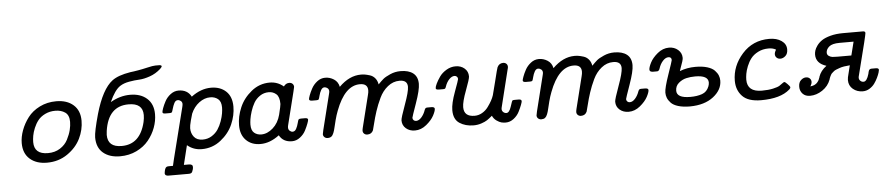

<svg xmlns="http://www.w3.org/2000/svg" viewBox="-47 -1019 7093 1538"><g transform="rotate(-5 3499.5 -250.0)"><path d="M106.9 -167Q106.9 -216.8 126.5 -270Q146 -323.2 181.9 -370.6Q217.8 -418 277.8 -448Q337.9 -478 411.1 -478Q497.1 -478 548.6 -432.6Q600.1 -387.2 600.1 -305.2Q600.1 -231.9 566.2 -162.4Q532.2 -92.8 460.7 -43.5Q389.2 5.9 295.9 5.9Q210 5.9 158.4 -39.6Q106.9 -85 106.9 -167ZM199.2 -168Q199.2 -69.8 310.1 -69.8Q366.2 -69.8 407.7 -96.4Q449.2 -123 469.7 -163.1Q490.2 -203.1 499 -238.5Q507.8 -273.9 507.8 -304.2Q507.8 -358.4 475.8 -380.6Q443.8 -402.8 397 -402.8Q352.1 -402.8 315.4 -385Q278.8 -367.2 257.8 -340.6Q236.8 -314 222.9 -280.5Q209 -247.1 204.1 -219Q199.2 -190.9 199.2 -168Z M696.8 -162.1Q696.8 -207 735.8 -347.2Q792 -543 876 -606Q923.8 -642.1 1022.9 -658.2Q1032.7 -659.2 1052.7 -662.1Q1076.7 -666 1088.9 -668Q1118.7 -672.9 1163.3 -683.3Q1208 -693.8 1227.1 -693.8H1253.9Q1277.8 -693.8 1277.8 -683.1Q1277.8 -678.2 1262.7 -663.1Q1223.6 -627.9 1175.3 -611.1Q1127 -594.2 1088.9 -592.5Q1050.8 -590.8 1006.8 -583Q962.9 -575.2 933.6 -556.2Q888.7 -527.3 846.7 -433.1Q923.8 -478 1004.9 -478Q1089.8 -478 1140.4 -432.6Q1190.9 -387.2 1190.9 -306.2Q1190.9 -252 1170.9 -198Q1150.9 -144 1113.3 -97.9Q1075.7 -51.8 1015.9 -22.9Q956.1 5.9 883.8 5.9Q798.8 5.9 747.8 -37.1Q696.8 -80.1 696.8 -162.1ZM791 -173.8Q791 -74.7 903.8 -75.2Q1051.8 -75.2 1093.8 -251Q1100.6 -281.7 1100.6 -307.1Q1100.6 -403.3 985.8 -402.8Q822.8 -402.8 793.9 -206.1Q791 -175.8 791 -173.8Z M1226.6 172.9Q1231.4 130.9 1245.6 123Q1251.5 119.1 1265.6 119.1H1297.9L1309.6 68.8L1413.6 -344.2Q1417.5 -360.4 1417.5 -368.2Q1417.5 -383.3 1406.5 -392.6Q1395.5 -401.9 1381.8 -401.9Q1363.8 -401.9 1353.3 -381.3Q1342.8 -360.8 1336.2 -336.4Q1329.6 -312 1325.7 -308.1Q1320.8 -304.2 1307.6 -304.2H1272.5Q1251.5 -304.2 1251.5 -316.9Q1251.5 -324.7 1260 -348.9Q1268.6 -373 1284.7 -403.1Q1300.8 -433.1 1330.3 -455.6Q1359.9 -478 1394.5 -478Q1466.3 -478 1496.6 -419.9Q1573.7 -478 1655.8 -478Q1730 -478 1775.9 -435.1Q1821.8 -392.1 1821.8 -312Q1821.8 -241.2 1790.8 -170.2Q1759.8 -99.1 1693.1 -46.6Q1626.5 5.9 1540.5 5.9Q1473.6 5.9 1423.8 -36.1L1385.7 119.1H1424.8Q1457 119.1 1456.5 141.1Q1456.5 160.2 1446.8 180.2Q1440.9 194.3 1417.5 193.8H1256.8Q1226.6 193.8 1226.6 172.9ZM1461.4 -168.9Q1461.4 -127.9 1484.6 -98.9Q1507.8 -69.8 1554.7 -69.8Q1594.7 -69.8 1626.7 -89.8Q1658.7 -109.9 1677.7 -138.4Q1696.8 -167 1709.2 -202.4Q1721.7 -237.8 1726.1 -265.4Q1730.5 -293 1730.5 -313Q1730.5 -360.8 1705.1 -381.3Q1679.7 -401.9 1642.6 -401.9Q1595.7 -401.9 1553.2 -369.9Q1510.7 -337.9 1487.8 -284.2Q1482.9 -271 1472.2 -229.5Q1461.4 -188 1461.4 -168.9Z M1853.5 -157.2Q1853.5 -228 1884 -300Q1914.6 -372.1 1979.5 -425Q2044.4 -478 2127.4 -478Q2190.4 -478 2238.8 -437Q2255.9 -461.9 2282.7 -461.9Q2299.8 -461.9 2309.8 -451.9Q2319.8 -441.9 2319.8 -426.8Q2319.8 -421.9 2311.5 -390.1L2245.6 -126Q2242.7 -116.2 2242.7 -105Q2242.7 -89.8 2253.7 -79.8Q2264.6 -69.8 2277.3 -69.8Q2295.4 -69.8 2306.4 -90.3Q2317.4 -110.8 2323.5 -135.5Q2329.6 -160.2 2333.5 -164.1Q2339.4 -168.9 2353.5 -168.9H2385.7Q2408.7 -168.9 2408.7 -154.8Q2408.7 -147.9 2400.1 -124.5Q2391.6 -101.1 2376 -70.6Q2360.4 -40 2330.6 -17.1Q2300.8 5.9 2265.6 5.9Q2194.8 5.9 2163.6 -50.8Q2088.4 6.3 2011.7 5.9Q1940.9 5.9 1897.2 -37.6Q1853.5 -81.1 1853.5 -157.2ZM1944.8 -155.8Q1944.8 -108.9 1968.3 -89.4Q1991.7 -69.8 2025.4 -69.8Q2074.2 -69.8 2118.9 -109.4Q2163.6 -148.9 2180.7 -214.8Q2198.7 -288.1 2198.7 -299.8Q2198.7 -357.9 2173.1 -379.9Q2147.5 -401.9 2113.8 -401.9Q2073.7 -401.9 2042.2 -380.4Q2010.7 -358.9 1993.2 -328.4Q1975.6 -297.9 1964.1 -261.5Q1952.6 -225.1 1948.7 -199Q1944.8 -172.9 1944.8 -155.8Z M2430.2 -317.9Q2430.2 -324.7 2438.7 -348.4Q2447.3 -372.1 2463.4 -402.1Q2479.5 -432.1 2508.8 -455.1Q2538.1 -478 2574.2 -478Q2611.3 -478 2643.8 -457Q2676.3 -436 2684.6 -395Q2767.6 -478 2861.3 -478Q2877.4 -478 2892.8 -475.6Q2908.2 -473.1 2932.9 -465.6Q2957.5 -458 2974.4 -437.5Q2991.2 -417 2996.1 -387.2Q3021 -413.1 3038.6 -428Q3056.2 -442.9 3095.7 -460.4Q3135.3 -478 3179.2 -478Q3245.1 -478 3281.2 -449.5Q3317.4 -420.9 3317.4 -363.8Q3317.4 -314.9 3279.8 -209Q3242.2 -103 3242.2 -97.2Q3242.2 -85 3250.2 -77.4Q3258.3 -69.8 3269.5 -69.8Q3292.5 -69.8 3313.5 -93.5Q3334.5 -117.2 3346.2 -151.9Q3350.1 -161.6 3354.7 -165.3Q3359.4 -168.9 3370.1 -168.9H3400.4Q3427.2 -168.9 3427.2 -153.8Q3427.2 -135.7 3408.2 -99.9Q3389.2 -64 3346.7 -29.1Q3304.2 5.9 3254.4 5.9Q3211.4 5.9 3182.4 -19Q3153.3 -43.9 3153.3 -84Q3153.3 -103 3190.9 -206.1Q3228.5 -309.1 3228.5 -348.1Q3228.5 -402.3 3164.6 -401.9Q3112.8 -401.9 3070.1 -367.4Q3027.3 -333 3002 -279.5Q2976.6 -226.1 2960 -175Q2943.4 -124 2932.4 -78.1Q2921.4 -32.2 2918.5 -24.9Q2905.3 4.9 2871.1 4.9Q2856 4.9 2845.7 -4.6Q2835.4 -14.2 2835.4 -28.8Q2835.4 -36.6 2839.4 -53.2L2903.3 -310.1Q2909.2 -331.1 2909.2 -347.2Q2909.2 -402.3 2846.2 -401.9Q2725.1 -401.9 2651.4 -206.1Q2638.2 -171.9 2628.2 -133.5Q2618.2 -95.2 2613.3 -73Q2608.4 -50.8 2600.8 -31.5Q2593.3 -12.2 2582.3 -3.7Q2571.3 4.9 2552.2 4.9Q2537.1 4.9 2526.6 -4.6Q2516.1 -14.2 2516.1 -28.8Q2516.1 -30.8 2522.5 -61L2593.3 -345.2Q2597.2 -359.4 2597.2 -367.2Q2597.2 -383.3 2585.7 -392.6Q2574.2 -401.9 2561.5 -401.9Q2544.4 -401.9 2533.4 -382.3Q2522.5 -362.8 2516.4 -338.4Q2510.3 -314 2507.3 -310.1Q2503.4 -304.2 2489.3 -304.2H2456.5Q2430.2 -303.7 2430.2 -317.9Z M3448.7 -316.9Q3448.7 -329.1 3460.7 -354Q3472.7 -378.9 3492.7 -407.5Q3512.7 -436 3547.9 -457Q3583 -478 3622.1 -478Q3665 -478 3693.8 -453.1Q3722.7 -428.2 3722.7 -388.2Q3722.7 -368.2 3688.7 -278.6Q3654.8 -189 3654.8 -146Q3654.8 -69.8 3740.7 -69.8Q3772.9 -69.8 3801.5 -86.4Q3830.1 -103 3849.4 -129.4Q3868.7 -155.8 3880.9 -178Q3893.1 -200.2 3899.9 -221.2Q3902.8 -228 3928 -330.6Q3953.1 -433.1 3957 -440.9Q3971.2 -471.7 4003.9 -472.2Q4020 -472.2 4030 -462.6Q4040 -453.1 4040 -437Q4040 -430.2 4035.6 -416L3963.9 -126Q3960 -111.8 3960 -105Q3960 -89.8 3970.9 -79.8Q3981.9 -69.8 3996.1 -69.8Q4019 -69.8 4034.4 -116.9Q4049.8 -164.1 4051.8 -165Q4056.6 -168.9 4070.8 -168.9H4103Q4126 -168.9 4126 -153.8Q4126 -147 4117.4 -124Q4108.9 -101.1 4093.5 -70.6Q4078.1 -40 4048.6 -17.1Q4019 5.9 3983.9 5.9Q3966.8 5.9 3950 2Q3933.1 -2 3910.9 -17.6Q3888.7 -33.2 3877.9 -58.1Q3853 -37.1 3835.9 -25.6Q3818.8 -14.2 3788.8 -4.2Q3758.8 5.9 3726.1 5.9Q3660.2 5.9 3613 -25.1Q3565.9 -56.2 3565.9 -129.9Q3565.9 -184.1 3599.9 -276.1Q3633.8 -368.2 3633.8 -375Q3633.8 -387.2 3625.7 -394.5Q3617.7 -401.9 3606.9 -401.9Q3585 -401.9 3564 -379.9Q3543 -357.9 3530.8 -321.8Q3526.9 -309.6 3522.5 -306.9Q3518.1 -304.2 3506.8 -304.2H3475.1Q3448.7 -303.7 3448.7 -316.9Z M4148.4 -317.9Q4148.4 -324.7 4157 -348.4Q4165.5 -372.1 4181.6 -402.1Q4197.8 -432.1 4227.1 -455.1Q4256.3 -478 4292.5 -478Q4329.6 -478 4362.1 -457Q4394.5 -436 4402.8 -395Q4485.8 -478 4579.6 -478Q4595.7 -478 4611.1 -475.6Q4626.5 -473.1 4651.1 -465.6Q4675.8 -458 4692.6 -437.5Q4709.5 -417 4714.4 -387.2Q4739.3 -413.1 4756.8 -428Q4774.4 -442.9 4814 -460.4Q4853.5 -478 4897.5 -478Q4963.4 -478 4999.5 -449.5Q5035.6 -420.9 5035.6 -363.8Q5035.6 -314.9 4998 -209Q4960.4 -103 4960.4 -97.2Q4960.4 -85 4968.5 -77.4Q4976.6 -69.8 4987.8 -69.8Q5010.7 -69.8 5031.7 -93.5Q5052.7 -117.2 5064.5 -151.9Q5068.4 -161.6 5073 -165.3Q5077.6 -168.9 5088.4 -168.9H5118.7Q5145.5 -168.9 5145.5 -153.8Q5145.5 -135.7 5126.5 -99.9Q5107.4 -64 5064.9 -29.1Q5022.5 5.9 4972.7 5.9Q4929.7 5.9 4900.6 -19Q4871.6 -43.9 4871.6 -84Q4871.6 -103 4909.2 -206.1Q4946.8 -309.1 4946.8 -348.1Q4946.8 -402.3 4882.8 -401.9Q4831.1 -401.9 4788.3 -367.4Q4745.6 -333 4720.2 -279.5Q4694.8 -226.1 4678.2 -175Q4661.6 -124 4650.6 -78.1Q4639.6 -32.2 4636.7 -24.9Q4623.5 4.9 4589.4 4.9Q4574.2 4.9 4564 -4.6Q4553.7 -14.2 4553.7 -28.8Q4553.7 -36.6 4557.6 -53.2L4621.6 -310.1Q4627.4 -331.1 4627.4 -347.2Q4627.4 -402.3 4564.5 -401.9Q4443.4 -401.9 4369.6 -206.1Q4356.4 -171.9 4346.4 -133.5Q4336.4 -95.2 4331.5 -73Q4326.7 -50.8 4319.1 -31.5Q4311.5 -12.2 4300.5 -3.7Q4289.6 4.9 4270.5 4.9Q4255.4 4.9 4244.9 -4.6Q4234.4 -14.2 4234.4 -28.8Q4234.4 -30.8 4240.7 -61L4311.5 -345.2Q4315.4 -359.4 4315.4 -367.2Q4315.4 -383.3 4304 -392.6Q4292.5 -401.9 4279.8 -401.9Q4262.7 -401.9 4251.7 -382.3Q4240.7 -362.8 4234.6 -338.4Q4228.5 -314 4225.6 -310.1Q4221.7 -304.2 4207.5 -304.2H4174.8Q4148.4 -303.7 4148.4 -317.9Z M5338.4 -478Q5381.3 -478 5411.1 -451.9Q5440.9 -425.8 5440.9 -386.2Q5440.9 -368.2 5417 -306.2Q5412.1 -291 5409.2 -283.2Q5469.2 -306.2 5535.2 -306.2Q5591.3 -306.2 5630.6 -294.2Q5669.9 -282.2 5689.5 -261.7Q5709 -241.2 5717 -221.2Q5725.1 -201.2 5725.1 -179.2Q5725.1 -105 5654.1 -50Q5583 4.9 5466.3 5.9Q5410.2 5.9 5371.1 -6.1Q5332 -18.1 5313 -38.6Q5293.9 -59.1 5286.1 -79.1Q5278.3 -99.1 5278.3 -121.1Q5278.3 -158.2 5315.2 -264.6Q5352.1 -371.1 5352.1 -377Q5352.1 -401.9 5327.1 -401.9Q5304.2 -401.9 5282.2 -377.9Q5260.3 -354 5249 -317.9Q5246.1 -308.1 5240.7 -303Q5235.4 -297.9 5231.2 -297.4Q5227.1 -296.9 5219.2 -296.9H5195.3Q5167 -296.9 5167 -315.9Q5167 -335 5185.5 -371.6Q5204.1 -408.2 5246.1 -443.1Q5288.1 -478 5338.4 -478ZM5366.2 -128.9Q5366.2 -69.8 5475.1 -69.8Q5530.3 -69.8 5569.8 -84Q5609.4 -98.1 5626 -141.1Q5631.8 -156.2 5632.3 -171.9Q5632.3 -230 5527.3 -230Q5489.3 -230 5455.8 -222.4Q5422.4 -214.8 5394.3 -190.9Q5366.2 -167 5366.2 -128.9Z M5840.8 -167Q5840.8 -286.1 5926.3 -382.1Q6011.7 -478 6144 -478Q6204.1 -478 6242.4 -451.4Q6280.8 -424.8 6280.8 -381.8Q6280.8 -346.7 6261.2 -329.3Q6241.7 -312 6219.7 -312Q6202.6 -312 6190.7 -323Q6178.7 -334 6178.7 -351.1Q6178.7 -367.2 6191.9 -387.2Q6167 -402.3 6131.8 -401.9Q6085 -401.9 6047.9 -382.8Q6010.7 -363.8 5989.7 -336.4Q5968.8 -309.1 5955.3 -275.1Q5941.9 -241.2 5937.5 -214.6Q5933.1 -188 5933.1 -168Q5933.1 -69.8 6049.8 -69.8Q6103 -69.8 6140.9 -78.4Q6178.7 -86.9 6193.4 -96.4Q6208 -106 6219 -114.5Q6230 -123 6234.9 -123Q6241.7 -123 6259.3 -104.5Q6276.9 -85.9 6278.8 -80.1Q6281.7 -71.3 6268.1 -59.1Q6193.8 5.9 6038.1 5.9Q5934.1 5.9 5887.5 -43Q5840.8 -91.8 5840.8 -167Z M6350.6 -74.2Q6350.6 -109.4 6370.1 -127.2Q6389.6 -145 6411.6 -145Q6428.7 -145 6440.7 -134Q6452.6 -123 6452.6 -106Q6452.6 -89.8 6439.5 -69.8Q6448.2 -70.8 6457 -73Q6465.8 -75.2 6471.7 -77.6Q6477.5 -80.1 6483.6 -84.5Q6489.7 -88.9 6493.7 -92.5Q6497.6 -96.2 6501.2 -101.6Q6504.9 -106.9 6507.3 -110.4Q6509.8 -113.8 6511.7 -119.4Q6513.7 -125 6514.6 -127.4Q6515.6 -129.9 6517.6 -133.8L6518.6 -139.2Q6534.7 -188 6582.5 -223.1Q6499.5 -249 6499.5 -319.8Q6499.5 -335 6504.6 -352.5Q6509.8 -370.1 6525.6 -392.1Q6541.5 -414.1 6566.7 -431.2Q6591.8 -448.2 6636.2 -460.2Q6680.7 -472.2 6737.8 -472.2H6897.5Q6916.5 -472.2 6916.5 -458Q6916.5 -450.2 6899.9 -381.8L6834.5 -122.1Q6831.5 -112.3 6831.5 -105Q6831.5 -89.8 6842.5 -79.8Q6853.5 -69.8 6867.7 -69.8Q6894.5 -69.8 6911.6 -129.9Q6912.6 -133.8 6914.6 -144Q6916.5 -149.9 6917.5 -152.8Q6922.4 -168.9 6940.9 -168.9H6975.6Q6998.5 -168.9 6998.5 -153.8Q6998.5 -148.9 6993.7 -132.6Q6988.8 -116.2 6977.3 -92Q6965.8 -67.9 6950.2 -46.4Q6934.6 -24.9 6909.7 -9.5Q6884.8 5.9 6855.5 5.9Q6809.6 5.9 6776.6 -21.5Q6743.7 -48.8 6743.7 -94.2Q6743.7 -104 6746.1 -116.5Q6748.5 -128.9 6756.1 -157Q6763.7 -185.1 6769.5 -210.9Q6744.6 -209 6723.1 -205.6Q6701.7 -202.1 6686.3 -196.5Q6670.9 -190.9 6658.2 -186Q6645.5 -181.2 6636.7 -173.1Q6627.9 -165 6622.3 -160.4Q6616.7 -155.8 6612.3 -146.5Q6607.9 -137.2 6605.7 -133.5Q6603.5 -129.9 6600.6 -120.8Q6597.7 -111.8 6597.7 -110.8Q6578.6 -59.1 6530.8 -27.1Q6482.9 4.9 6431.6 4.9Q6393.6 4.9 6372.1 -18.1Q6350.6 -41 6350.6 -74.2ZM6593.8 -327.1Q6593.8 -310.1 6608.2 -300.5Q6622.6 -291 6637.7 -289.6Q6652.8 -288.1 6677.7 -288.1H6788.6L6815.9 -397H6702.6Q6643.6 -397 6618.7 -375.5Q6593.8 -354 6593.8 -327.1Z"/></g></svg>

Font: CMU Concrete
Style: BoldItalic
Weight: 700
Italic angle: -14.04°
Version: Version 0.7.0